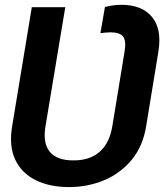

<svg xmlns="http://www.w3.org/2000/svg" viewBox="-20 -757 673 787"><path d="M262.7 9.8Q183.6 9.8 126.2 -18.6Q68.8 -46.9 42.5 -102.5Q16.1 -158.2 29.8 -239.7L110.4 -727.5H247.6L166.5 -239.7Q154.8 -169.4 184.6 -134.3Q214.4 -99.1 280.8 -99.6Q347.2 -99.1 387.9 -134.3Q428.7 -169.4 440.4 -239.7L490.7 -546.4Q498 -590.3 484.4 -607.4Q470.7 -624.5 433.1 -624.5Q423.8 -624.5 413.3 -623.5Q402.8 -622.6 391.6 -621.1L410.2 -728.5Q426.3 -732.4 443.6 -734.9Q460.9 -737.3 478.5 -737.3Q561 -737.3 602.5 -688.2Q644 -639.2 629.4 -546.4L579.1 -239.7Q565.9 -158.2 520.3 -102.5Q474.6 -46.9 407.5 -18.6Q340.3 9.8 262.7 9.8Z"/></svg>

Font: Inter Tight SemiBold
Style: Italic
Weight: 600
Italic angle: -9.39999°
Designer: Rasmus Andersson
Foundry: rsms
Version: Version 3.004